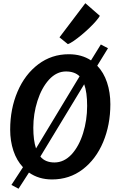

<svg xmlns="http://www.w3.org/2000/svg" viewBox="-20 -1086 717 1170"><path d="M93 64 49.5 41 120 -67Q81.5 -108 61.8 -167.2Q42 -226.5 42 -296Q42 -423 87 -528Q132 -633 213.2 -694.2Q294.5 -755.5 399 -755.5Q477.5 -755.5 534.5 -718L594.5 -815L638 -792L572.5 -685.5Q612 -644.5 632.2 -583.8Q652.5 -523 652.5 -451Q652.5 -325 608.5 -220Q564.5 -115.5 484 -54Q403.5 7.5 297 7.5Q256.5 7.5 221.5 -3Q186.5 -13.5 156.5 -34.5ZM312 -96Q370 -96 416.5 -145.5Q461.5 -195 486.2 -274.2Q511 -353.5 511 -440.5Q511 -524 493 -572.5L226 -132Q255.5 -96 312 -96ZM199.5 -181.5 465 -621Q435 -650.5 382 -650.5Q324.5 -650.5 278.5 -600.5Q233.5 -550.5 208.2 -471.2Q183 -392 183 -308Q183 -230.5 199.5 -181.5ZM393.5 -817 342.5 -858.5 500 -1066.5 588.5 -989.5Q582 -977.5 565 -957.8Q548 -938 524.8 -915.8Q501.5 -893.5 476.8 -873Q452 -852.5 430 -837.2Q408 -822 393.5 -817Z"/></svg>

Font: Merriweather Sans SemiBold
Style: Italic
Weight: 600
Italic angle: -7.5°
Designer: Eben Sorkin
Foundry: Eben Sorkin
Version: Version 2.001